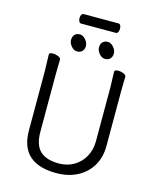

<svg xmlns="http://www.w3.org/2000/svg" viewBox="-144 -1097 998 1214"><g transform="rotate(15 355.0 -490.0)"><path d="M531 -658 530 -697Q530 -703 537 -706Q544 -709 555 -709Q573 -709 590 -701.5Q607 -694 607 -682Q607 -666 606 -654L605 -594V-230Q605 -156 572 -100Q539 -44 479.5 -13Q420 18 342 18Q106 18 106 -198V-586Q106 -613 104 -655L103 -695Q103 -701 110 -704Q117 -707 128 -707Q146 -707 163 -699.5Q180 -692 180 -680Q180 -662 179 -649L178 -584V-210Q178 -122 219 -83.5Q260 -45 342 -45Q397 -45 440.5 -70.5Q484 -96 508.5 -141Q533 -186 533 -242V-595ZM398 -820Q398 -842 410 -855Q422 -868 444 -868Q464 -868 481.5 -848Q499 -828 499 -806Q499 -785 486.5 -772Q474 -759 454 -759Q432 -759 415 -779Q398 -799 398 -820ZM261 -868Q281 -868 298.5 -848Q316 -828 316 -806Q316 -785 303.5 -772Q291 -759 271 -759Q249 -759 232 -779Q215 -799 215 -820Q215 -842 227 -855Q239 -868 261 -868ZM231 -968Q231 -980 236 -989Q241 -998 250 -998H478Q487 -998 491.5 -989Q496 -980 496 -967Q496 -955 491 -945.5Q486 -936 477 -936H249Q241 -936 236 -945.5Q231 -955 231 -968Z"/></g></svg>

Font: Moon Stars Kai T
Style: Regular
Weight: 400
Designer: GuiWonder
Version: Version 1.101